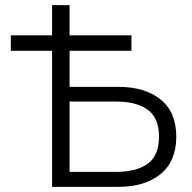

<svg xmlns="http://www.w3.org/2000/svg" viewBox="-20 -725 744 745"><path d="M22 -528V-588H490V-528ZM236 0V-58H430Q510 -58 553.5 -90Q597 -122 597 -195Q597 -267 553.5 -299Q510 -331 430 -331H236V-388H440Q542 -388 603 -339Q664 -290 664 -195Q664 -99 603 -49.5Q542 0 440 0ZM182 0V-705H250V0Z"/></svg>

Font: TikTok Sans 24pt Light
Style: Regular
Weight: 300
Version: Version 4.000